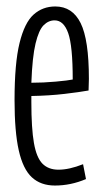

<svg xmlns="http://www.w3.org/2000/svg" viewBox="-20 -564 316 594"><path d="M150 10Q106 10 78.5 -15.5Q51 -41 38 -99Q25 -157 25 -254Q25 -368 40.5 -431Q56 -494 84 -519Q112 -544 151 -544Q204 -544 229.5 -492.5Q255 -441 255 -320Q255 -314 254.5 -301.5Q254 -289 254 -284Q226 -279 179.5 -273.5Q133 -268 77 -267V-248Q77 -167 85 -121.5Q93 -76 111.5 -57.5Q130 -39 161 -39Q194 -39 237 -56L246 -10Q199 10 150 10ZM77 -308Q114 -308 152.5 -311.5Q191 -315 205 -318Q205 -422 191 -461.5Q177 -501 149 -501Q130 -501 115 -486Q100 -471 90 -429.5Q80 -388 77 -308Z"/></svg>

Font: Georama ExtraCondensed Light
Style: Regular
Weight: 300
Width: 2
Designer: Jean-Baptiste Levee
Foundry: Production Type
Version: Version 1.000